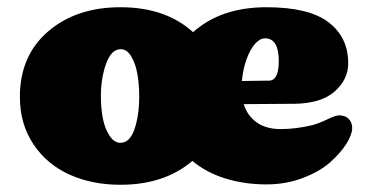

<svg xmlns="http://www.w3.org/2000/svg" viewBox="-20 -504 1027 531"><path d="M365 -237Q365 -270 360 -299Q355 -328 343 -348Q331 -368 314 -368Q288 -368 273.5 -328Q259 -288 259 -237Q259 -205 264.5 -176.5Q270 -148 283 -128.5Q296 -109 313 -109Q339 -109 352 -147Q365 -185 365 -237ZM313 7Q235 7 172.5 -21Q110 -49 72.5 -105Q35 -161 35 -236Q35 -350 113 -417Q191 -484 313 -484Q438 -484 514 -415Q591 -484 717 -484Q834 -484 888.5 -442.5Q943 -401 943 -329Q943 -284 905.5 -251Q868 -218 795 -217L654 -216Q664 -184 690 -165.5Q716 -147 756 -147Q799 -147 844 -158Q863 -163 885.5 -174Q908 -185 918 -185Q935 -185 944.5 -175Q954 -165 954 -150Q954 -132 938 -106.5Q922 -81 893.5 -55.5Q865 -30 818 -12Q771 6 717 6Q656 6 603 -10.5Q550 -27 512 -59Q435 7 313 7ZM649 -280Q718 -281 724 -281Q739 -281 746 -299Q751 -312 751 -335Q751 -398 713 -398Q699 -398 685.5 -383Q672 -368 662 -340.5Q652 -313 649 -280Z"/></svg>

Font: Coiny 2.0
Style: Regular
Weight: 400
Version: Version 1.001 July 11, 2018